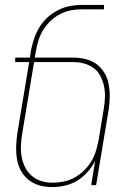

<svg xmlns="http://www.w3.org/2000/svg" viewBox="-20 -755 540 783"><path d="M192 8Q165 8 140.5 1Q116 -6 96.5 -21.5Q77 -37 65 -59.5Q53 -82 49 -107.5Q45 -133 46 -159.5Q47 -186 51 -213L99 -502H42V-520H102L106 -548Q111 -573 119 -597Q127 -621 140.5 -643.5Q154 -666 174 -684Q194 -702 217.5 -714Q241 -726 266 -730.5Q291 -735 315 -735H404V-717H312Q290 -717 267.5 -712.5Q245 -708 224 -697Q203 -686 185.5 -669Q168 -652 155.5 -631.5Q143 -611 136.5 -589Q130 -567 126 -545L122 -520H280Q306 -520 331 -513.5Q356 -507 375 -492.5Q394 -478 406.5 -456.5Q419 -435 423.5 -410Q428 -385 427.5 -359Q427 -333 423 -307L372 0H352L368 -99Q356 -75 337 -53.5Q318 -32 294.5 -18Q271 -4 244.5 2Q218 8 192 8ZM196 -10Q218 -10 241.5 -15Q265 -20 286 -32Q307 -44 324.5 -61.5Q342 -79 354 -100Q366 -121 372.5 -143.5Q379 -166 383 -189L403 -310Q407 -333 408 -356.5Q409 -380 404.5 -402Q400 -424 390 -444Q380 -464 362.5 -477Q345 -490 323 -496Q301 -502 277 -502H119L71 -213Q67 -189 65.5 -164.5Q64 -140 68 -117Q72 -94 82 -73.5Q92 -53 109.5 -38Q127 -23 149 -16.5Q171 -10 196 -10Z"/></svg>

Font: Iosevka Thin Oblique
Style: Regular
Weight: 100
Italic angle: -9°
Monospace: yes
Designer: Belleve Invis
Foundry: Belleve Invis
Version: Version 32.5.0; ttfautohint (v1.8.4)